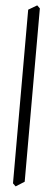

<svg xmlns="http://www.w3.org/2000/svg" viewBox="-66 -798 293 1067"><g transform="rotate(5 81.0 -264.5)"><path d="M64.9 241.2 48.8 225.6V-743.2L96.7 -771.5L112.8 -755.9V210.9Z"/></g></svg>

Font: Almanac
Style: Regular
Weight: 400
Designer: Eden's Almanac
Version: Version 3.501;March 28, 2021;FontCreator 13.0.0.2683 64-bit